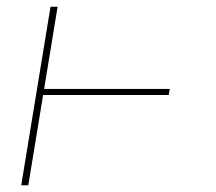

<svg xmlns="http://www.w3.org/2000/svg" viewBox="-20 -550 640 570"><path d="M43 0 130 -530H151L111 -286H484L481 -268H108L64 0Z"/></svg>

Font: Iosevka Curly Thin Extended
Style: Italic
Weight: 100
Width: 7
Italic angle: -9°
Monospace: yes
Designer: Belleve Invis
Foundry: Belleve Invis
Version: Version 11.1.0; ttfautohint (v1.8.3)